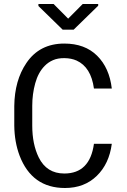

<svg xmlns="http://www.w3.org/2000/svg" viewBox="-20 -941 640 971"><path d="M305.2 -720.7Q409.2 -720.7 471.2 -659.2Q533.2 -597.7 545.4 -493.2H455.1Q440.4 -601.6 367.2 -634.8Q340.8 -646.5 306.6 -647Q272.5 -647.5 248 -636.7Q223.6 -626 206.1 -607.9Q173.3 -574.7 158.2 -520Q143.1 -465.3 143.1 -405.8V-305.7Q143.1 -211.9 175.8 -145Q215.8 -63.5 305.2 -63.5Q434.6 -63.5 455.1 -213.9H545.4Q532.2 -112.3 469.2 -51.3Q406.2 9.8 308.6 9.8Q141.6 9.8 79.1 -153.8Q53.2 -222.2 52.2 -305.7V-404.8Q53.7 -534.2 113.3 -622.1Q179.7 -720.7 305.2 -720.7ZM476.6 -920.9V-912.1L352.5 -791H296.9L174.3 -910.6V-920.9H251L324.7 -846.7L398.4 -920.9Z"/></svg>

Font: RobotoMono-Regular
Style: Regular
Weight: 400
Designer: Google
Version: Version 2.000985; 2015; ttfautohint (v1.3)